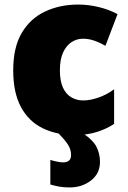

<svg xmlns="http://www.w3.org/2000/svg" viewBox="-20 -583 560 843"><path d="M292 97Q292 74 279 53Q266 32 234 0H341Q389 32 404 62.5Q419 93 419 127Q419 179 379.5 209.5Q340 240 286 240Q259 240 238 236Q217 232 201 227V119Q212 123 229.5 126.5Q247 130 257 130Q273 130 282.5 122.5Q292 115 292 97ZM309 10Q229 10 167.5 -20Q106 -50 72 -113Q38 -176 38 -274Q38 -375 75.5 -438.5Q113 -502 178 -532.5Q243 -563 324 -563Q368 -563 413.5 -552Q459 -541 496 -521L443 -382Q416 -397 392.5 -405Q369 -413 344 -413Q317 -413 294 -398Q271 -383 257 -352.5Q243 -322 243 -275Q243 -227 256.5 -198Q270 -169 293.5 -155.5Q317 -142 345 -142Q377 -142 413.5 -155Q450 -168 481 -191V-39Q448 -17 405 -3.5Q362 10 309 10Z"/></svg>

Font: Noto Sans Display Black
Style: Regular
Weight: 900
Designer: Monotype Design Team
Foundry: Monotype Imaging Inc.
Version: Version 2.003